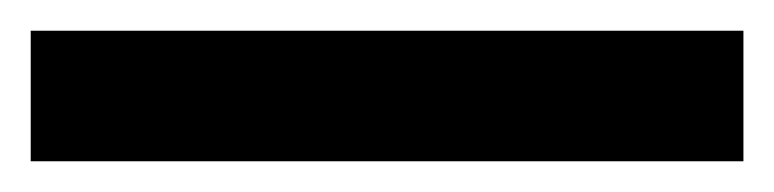

<svg xmlns="http://www.w3.org/2000/svg" viewBox="-23 -931 504 125"><path d="M461 -826V-911H-3V-826Z"/></svg>

Font: Noto Sans Malayalam UI ExtraCondensed SemiBold
Style: Regular
Weight: 600
Width: 2
Designer: Jelle Bosma - Monotype Design Team
Foundry: Monotype Imaging Inc.
Version: Version 2.104